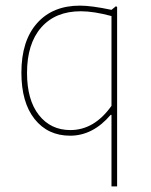

<svg xmlns="http://www.w3.org/2000/svg" viewBox="-20 -477 536 682"><path d="M376 -442 392 -455 396 -452V185H376V-69H373Q310 5 229 5Q150 5 103 -54Q56 -113 56 -219Q56 -332 111.5 -394.5Q167 -457 264 -457Q305 -457 376 -442ZM267 -437Q177 -437 126.5 -379.5Q76 -322 76 -218Q76 -122 118 -68.5Q160 -15 230 -15Q315 -15 376 -101V-420Q313 -437 267 -437Z"/></svg>

Font: Alegreya Sans SC Thin
Style: Regular
Weight: 100
Designer: Juan Pablo del Peral
Foundry: Huerta Tipografica
Version: Version 2.007